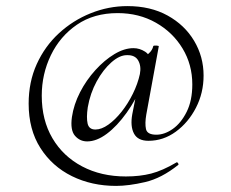

<svg xmlns="http://www.w3.org/2000/svg" viewBox="-20 -513 759 630"><path d="M414 -138 432 -229 450 -242Q427 -187 395.5 -143Q364 -99 330.5 -74Q297 -49 266 -49Q242 -49 226 -67.5Q210 -86 216 -129Q222 -170 242.5 -210Q263 -250 293 -283Q323 -316 355.5 -335.5Q388 -355 418 -355Q438 -355 456 -343.5Q474 -332 476 -306L447 -325Q456 -327 468 -337.5Q480 -348 483 -362Q485 -364 493 -363.5Q501 -363 501 -361L460 -137Q455 -108 459 -89.5Q463 -71 493 -71Q520 -71 547 -90Q574 -109 592.5 -146Q611 -183 611 -236Q611 -301 579 -354Q547 -407 491.5 -438.5Q436 -470 366 -470Q288 -470 232.5 -432Q177 -394 147 -332Q117 -270 117 -199Q117 -119 152 -59.5Q187 0 249.5 33Q312 66 393 66Q439 66 476 56.5Q513 47 559 20Q561 18 564 22Q567 26 565 28Q510 72 456 84.5Q402 97 361 97Q281 97 216 65Q151 33 112.5 -27.5Q74 -88 74 -173Q74 -244 100.5 -302.5Q127 -361 173 -403.5Q219 -446 277.5 -469.5Q336 -493 398 -493Q474 -493 530 -462Q586 -431 617 -379Q648 -327 648 -265Q648 -208 623 -159.5Q598 -111 557 -81Q516 -51 467 -51Q432 -51 419.5 -75Q407 -99 414 -138ZM293 -88Q313 -88 335.5 -104Q358 -120 379 -146.5Q400 -173 416 -205.5Q432 -238 439 -270Q444 -296 433.5 -314.5Q423 -333 396 -332Q372 -332 345 -308Q318 -284 297 -245.5Q276 -207 268 -161Q263 -127 267.5 -107.5Q272 -88 293 -88Z"/></svg>

Font: Cormorant Light
Style: Regular
Weight: 400
Version: Version 4.000